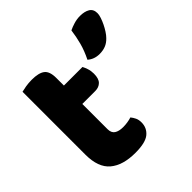

<svg xmlns="http://www.w3.org/2000/svg" viewBox="-181 -804 958 958"><g transform="rotate(-45 298.0 -324.5)"><path d="M237 15Q149 15 101.5 -25Q54 -65 54 -155V-599Q65 -602 85.5 -605.5Q106 -609 129 -609Q178 -609 200 -592Q222 -575 222 -529V-475H353Q359 -464 364.5 -447.5Q370 -431 370 -411Q370 -376 354.5 -360.5Q339 -345 313 -345H222V-167Q222 -141 238.5 -130Q255 -119 285 -119Q300 -119 316 -121.5Q332 -124 344 -128Q353 -117 359.5 -103.5Q366 -90 366 -71Q366 -33 337.5 -9Q309 15 237 15ZM539 -493Q522 -475 502.5 -467.5Q483 -460 460 -460Q422 -460 396 -483Q417 -525 427.5 -564.5Q438 -604 443 -643Q459 -651 480.5 -657.5Q502 -664 524 -664Q556 -664 576 -652Q596 -640 596 -612Q596 -600 590.5 -583.5Q585 -567 577 -550.5Q569 -534 559 -518.5Q549 -503 539 -493Z"/></g></svg>

Font: Baloo Thambi 2 ExtraBold
Style: Regular
Weight: 800
Designer: Aadarsh Rajan and Ek Type
Foundry: Ek Type
Version: Version 1.640;hotconv 1.0.111;makeotfexe 2.5.65597; ttfautoh